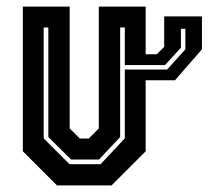

<svg xmlns="http://www.w3.org/2000/svg" viewBox="-20 -560 630 580"><path d="M476 -510.5H590V-411L508.5 -317.5H420V-103L317 0H152L49 -103V-540H190.5V-172L221 -141.5H248L278.5 -172V-540H420V-396H453.5L476 -418.5ZM190 -64H284L357 -142V-350H485L540 -411V-473H526.5V-416L478.5 -363.5H357V-477H343V-146L279 -78H195L126 -146V-477H112V-142Z"/></svg>

Font: Tourney Condensed Regular
Style: Bold
Weight: 700
Width: 3
Designer: Tyler Finck
Foundry: Etcetera Type Co
Version: Version 1.010; ttfautohint (v1.8.3)